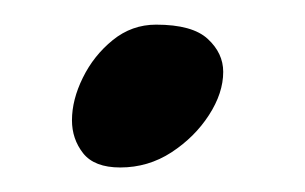

<svg xmlns="http://www.w3.org/2000/svg" viewBox="-20 -121 246 155"><path d="M77.1 14.2Q56.2 14.2 47.1 2.7Q38.1 -8.8 38.1 -23.9Q38.1 -40.5 46.9 -58.3Q55.7 -76.2 71 -88.6Q86.4 -101.1 106 -101.1Q135.3 -101.1 147.7 -89.6Q160.2 -78.1 160.2 -63Q160.2 -45.9 148.7 -28.1Q137.2 -10.3 118.4 2Q99.6 14.2 77.1 14.2Z"/></svg>

Font: Norican
Style: Regular
Weight: 400
Designer: Vernon Adams
Foundry: Vernon Adams
Version: Version 1.100; ttfautohint (v1.8.4.7-5d5b);gftools[0.9.33]